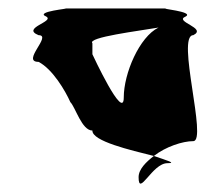

<svg xmlns="http://www.w3.org/2000/svg" viewBox="-20 -714 525 453"><path d="M71 -568C29 -568 104 -631 71 -631C29 -648 110 -663 89 -675C60 -687 150 -694 133 -694H374C350 -694 440 -687 418 -675C389 -663 470 -648 436 -631C395 -631 470 -381 436 -381C411 -381 371 -368 343 -346C287 -360 197 -381 198 -406C173 -406 158 -461 146 -473C134 -500 104 -551 71 -568ZM198 -586C198 -586 272 -426 272 -484C272 -541 309 -627 354 -649C308 -641 185 -626 198 -612ZM307 -296C307 -248 339 -329 375 -329C397 -329 375 -335 343 -346C325 -332 307 -315 307 -296Z"/></svg>

Font: bitstorm
Style: suext
Weight: 400
Version: Version 0.2